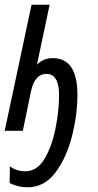

<svg xmlns="http://www.w3.org/2000/svg" viewBox="-20 -556 415 816"><path d="M309 -154Q309 -309 204 -309Q164 -309 137 -281L191 -536H114L0 0H77L112 -169Q128 -242 177 -242Q231 -242 231 -152Q231 -86 216 -10.5Q201 65 169.5 118.5Q138 172 87 172Q51 172 22 151L21 222Q57 240 97 240Q168 240 215 178Q262 116 285.5 24.5Q309 -67 309 -154Z"/></svg>

Font: Noto Sans Display Condensed
Style: Italic
Weight: 400
Width: 3
Designer: Monotype Design team
Foundry: Monotype Imaging Inc.
Version: 1.000